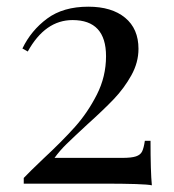

<svg xmlns="http://www.w3.org/2000/svg" viewBox="-20 -549 519 574"><path d="M394 -403Q394 -362 372.5 -323.5Q351 -285 320.5 -253Q290 -221 240 -176Q199 -138 179 -118.5Q159 -99 143 -77H346Q373 -77 386.5 -81.5Q400 -86 405 -96.5Q410 -107 413 -128H430Q430 -36 434 5Q412 0 285 0H51V-17Q68 -35 109 -74Q166 -127 204 -169.5Q242 -212 269.5 -266Q297 -320 297 -381Q297 -489 197 -489Q115 -489 63 -395L47 -404Q73 -458 121 -493.5Q169 -529 244 -529Q314 -529 354 -496Q394 -463 394 -403Z"/></svg>

Font: Playfair Display SC
Style: Regular
Weight: 400
Designer: Claus Eggers Sørensen
Foundry: Claus Eggers Sørensen
Version: Version 1.200; ttfautohint (v1.6)